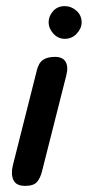

<svg xmlns="http://www.w3.org/2000/svg" viewBox="-20 -608 287 628"><path d="M62 0Q33 0 24 -19Q15 -38 22 -67L100 -376Q106 -402 120.5 -412Q135 -422 160 -422Q185 -422 194.5 -406Q204 -390 197 -362L118 -50Q113 -28 102 -14Q91 0 62 0ZM192 -481Q170 -481 154.5 -498Q139 -515 139 -535Q139 -555 153.5 -571.5Q168 -588 192 -588Q213 -588 230 -573Q247 -558 247 -535Q247 -515 231 -498Q215 -481 192 -481Z"/></svg>

Font: Edu TAS Beginner SemiBold
Style: Regular
Weight: 600
Version: Version 1.003